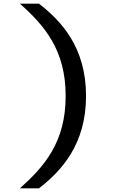

<svg xmlns="http://www.w3.org/2000/svg" viewBox="-20 -821 660 1041"><path d="M336 -300.5C336 -52.5 223 79.5 88 200H191.5C311 107 446.5 -36 446.5 -300.5C446.5 -566 311 -708 191.5 -801H88C223 -681 336 -548.5 336 -300.5Z"/></svg>

Font: Monaspace Neon Medium
Style: Regular
Weight: 500
Designer: Riley Cran & the Lettermatic Team
Foundry: Lettermatic
Version: Version 1.200 (Monaspace Neon)